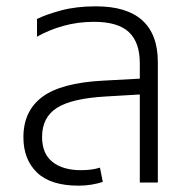

<svg xmlns="http://www.w3.org/2000/svg" viewBox="-20 -577 606 607"><path d="M422 0V-377Q422 -443 387.5 -475.5Q353 -508 277 -508Q227 -508 181.5 -495.5Q136 -483 97 -461V-517Q125 -531 173 -544Q221 -557 283 -557Q332 -557 368.5 -546Q405 -535 429.5 -513Q454 -491 466.5 -458Q479 -425 479 -381V0ZM229 10Q140 10 97 -31.5Q54 -73 54 -143Q54 -226 113.5 -270.5Q173 -315 305 -322L434 -329V-279L315 -272Q207 -266 160 -236Q113 -206 113 -144Q113 -91 146 -65Q179 -39 236 -39Q254 -39 268.5 -41Q283 -43 296 -47L305 -2Q291 3 270.5 6.5Q250 10 229 10Z"/></svg>

Font: Noto Sans Thai Light
Style: Regular
Weight: 300
Designer: Monotype Design Team
Foundry: Monotype Imaging Inc.
Version: Version 2.001